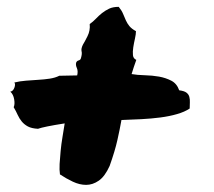

<svg xmlns="http://www.w3.org/2000/svg" viewBox="-20 -552 619 555"><path d="M498 -291Q512.7 -289.1 519 -284.2Q525.4 -279.3 527.3 -272Q529.3 -264.6 528.8 -255.9Q528.3 -247.1 528.3 -238.3Q513.7 -228.5 491.7 -222.2Q469.7 -215.8 443.4 -212.4Q417 -209 388.2 -207.5Q359.4 -206.1 331.1 -205.1Q326.2 -177.7 319.3 -147Q312.5 -116.2 296.9 -72.3Q283.2 -42 265.6 -29.8Q248 -17.6 229 -17.6Q210 -17.6 190.4 -26.9Q170.9 -36.1 153.3 -47.9Q151.4 -60.5 152.3 -78.1Q153.3 -95.7 155.3 -115.7Q157.2 -135.7 160.6 -155.8Q164.1 -175.8 167 -195.3Q135.7 -190.4 116.7 -186.5Q97.7 -182.6 89.8 -179.7Q71.3 -180.7 60.5 -186.5Q49.8 -192.4 43 -200.7Q36.1 -209 31.2 -219.7Q26.4 -230.5 19.5 -242.2Q23.4 -250 21 -264.6Q18.6 -279.3 9.8 -287.1Q17.6 -288.1 21.5 -298.3Q25.4 -308.6 21.5 -313.5Q37.1 -317.4 55.2 -318.8Q73.2 -320.3 90.8 -321.3Q108.4 -322.3 124 -324.7Q139.6 -327.1 151.4 -333Q165 -333 177.2 -333.5Q189.5 -334 203.1 -334Q206.1 -346.7 202.1 -355.5Q198.2 -364.3 200.2 -371.1Q202.1 -376 207.5 -377.4Q212.9 -378.9 213.9 -383.8Q217.8 -396.5 215.8 -403.8Q213.9 -411.1 219.7 -422.9Q224.6 -430.7 232.9 -447.3Q241.2 -463.9 239.3 -482.4Q249 -489.3 257.3 -498Q265.6 -506.8 274.9 -514.2Q284.2 -521.5 295.4 -526.9Q306.6 -532.2 323.2 -532.2Q332 -521.5 335.9 -511.7Q339.8 -502 343.8 -493.2Q347.7 -484.4 354 -476.6Q360.4 -468.8 373 -461.9Q373 -453.1 370.1 -440.4Q367.2 -427.7 365.2 -415Q363.3 -402.3 364.3 -392.6Q365.2 -382.8 374 -378.9Q370.1 -368.2 366.7 -357.9Q363.3 -347.7 360.4 -337.9Q377 -335 398.4 -334.5Q419.9 -334 439.5 -330.6Q459 -327.1 475.1 -318.8Q491.2 -310.5 498 -291Z"/></svg>

Font: Permanent Marker
Style: Regular
Weight: 400
Designer: Font Diner, Inc
Foundry: Font Diner, Inc
Version: Version 1.000